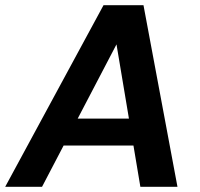

<svg xmlns="http://www.w3.org/2000/svg" viewBox="-42 -720 770 740"><path d="M-22 0 357 -700H511L642 0H499L407 -549L120 0ZM110 -159 164 -263H534L550 -159Z"/></svg>

Font: DM Sans 16pt
Style: Bold Italic
Weight: 700
Italic angle: -10°
Version: Version 4.004;gftools[0.9.30]